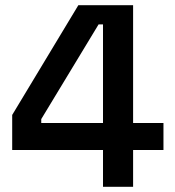

<svg xmlns="http://www.w3.org/2000/svg" viewBox="-20 -720 673 740"><path d="M377 0V-142H27V-277L282 -700H493V-246H610V-142H493V0ZM139 -246H377V-626H360L139 -261Z"/></svg>

Font: Space Grotesk Light SemiBold
Style: Regular
Weight: 600
Version: Version 2.000